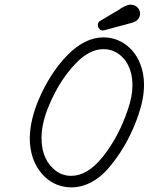

<svg xmlns="http://www.w3.org/2000/svg" viewBox="-20 -792 644 832"><path d="M415 -702 499 -752 504 -756Q515 -762 521 -765Q530 -770 539 -771Q540 -771 542 -771.5Q544 -772 546 -772Q555 -771 562 -769Q576 -763 583 -750Q585 -746 586 -742Q587 -738 587 -733Q587 -727 585 -721Q581 -708 568 -700Q561 -696 551 -693L432 -661Q429 -660 426 -660Q417 -660 410.5 -667Q404 -674 404 -683Q404 -689 406.5 -694Q409 -699 415 -702ZM194 -339Q160 -260 160 -195Q160 -156 170 -125Q183 -87 210 -62Q243 -30 289 -30Q323 -30 357 -50Q391 -70 425 -112Q494 -199 533 -314Q554 -374 554 -421Q554 -491 519 -535Q496 -563 463 -574Q447 -579 430 -579H428Q368 -579 309 -518Q240 -447 194 -339ZM428 -630Q480 -630 523 -600Q562 -572 583 -526Q604 -480 604 -424Q604 -365 581 -298Q540 -175 464 -80Q425 -30 380.5 -5Q336 20 289 20Q222 19 175 -25Q139 -59 122 -109Q109 -148 109 -193Q110 -271 147 -359Q197 -476 272 -553Q348 -630 428 -630Z"/></svg>

Font: TT2020Base
Style: Italic
Weight: 400
Italic angle: -15°
Version: Version 0.2.000